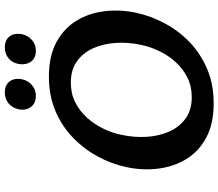

<svg xmlns="http://www.w3.org/2000/svg" viewBox="-75 -819 907 797"><g transform="rotate(-90 378.5 -420.5)"><path d="M348 13Q263 13 205.5 -18Q148 -49 116.5 -101Q85 -153 77 -217.5Q69 -282 83 -348Q96 -410 127 -467.5Q158 -525 205.5 -571Q253 -617 316.5 -644Q380 -671 459 -671Q544 -671 601.5 -640Q659 -609 691 -556.5Q723 -504 730.5 -439.5Q738 -375 724 -309Q711 -248 680 -190Q649 -132 601.5 -86.5Q554 -41 490.5 -14Q427 13 348 13ZM374 -78Q419 -78 455 -96Q491 -114 518.5 -144Q546 -174 564.5 -212Q583 -250 591 -290Q602 -341 599 -392Q596 -443 577.5 -485.5Q559 -528 523.5 -554Q488 -580 434 -580Q389 -580 353 -562Q317 -544 289.5 -514Q262 -484 243.5 -446Q225 -408 217 -368Q206 -317 209 -266Q212 -215 230.5 -172.5Q249 -130 284.5 -104Q320 -78 374 -78ZM379 -725Q358 -725 344 -735Q330 -745 324.5 -762Q319 -779 324 -799Q330 -824 348.5 -839Q367 -854 394 -854Q414 -854 427.5 -845Q441 -836 446.5 -820Q452 -804 448 -783Q443 -758 424 -741.5Q405 -725 379 -725ZM566 -725Q545 -725 531.5 -735Q518 -745 513 -762Q508 -779 512 -799Q517 -824 535.5 -839Q554 -854 581 -854Q601 -854 614.5 -845Q628 -836 633.5 -820Q639 -804 635 -783Q630 -758 611 -741.5Q592 -725 566 -725Z"/></g></svg>

Font: Ysabeau Office
Style: Bold Italic
Weight: 700
Italic angle: -12°
Designer: Christian Thalmann (Catharsis Fonts)
Version: Version 2.001;gftools[0.9.30]; featfreeze: tnum,lnum,ss02